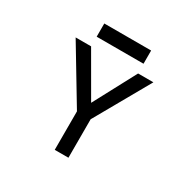

<svg xmlns="http://www.w3.org/2000/svg" viewBox="-161 -877 1027 1033"><g transform="rotate(30 353.0 -361.0)"><path d="M199 -722V-640H490V-722ZM491 -580 351 -317 199 -580H103L308 -239V0H393V-239L586 -580Z"/></g></svg>

Font: Charger Monospace
Style: Regular
Weight: 400
Designer: Jasper
Foundry: Cannot Into Space Fonts
Version: Version 0.980